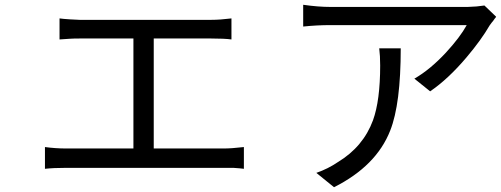

<svg xmlns="http://www.w3.org/2000/svg" viewBox="-20 -746 2095 803"><path d="M623 -125H917Q948 -125 1000 -131V-40Q987 -42 956 -44H256Q204 -44 168 -40V-131Q213 -125 256 -125H538V-585H313Q288 -585 273 -584Q245 -582 229 -581V-669Q242 -667 273 -665Q303 -663 313 -663H863Q900 -663 948 -669V-581Q919 -585 863 -585H623Z M1566 -544H1656Q1656 -311 1612 -200Q1554 -52 1377 37L1303 -23Q1352 -40 1393 -68Q1499 -132 1540 -243Q1570 -326 1570 -472Q1570 -513 1566 -544ZM2006 -723 2055 -676Q2053 -672 2049 -668L2042 -658Q2038 -654 2028 -640Q1992 -578 1931 -506Q1855 -416 1779 -364L1713 -417Q1779 -455 1845 -526Q1904 -590 1932 -641H1362Q1306 -641 1248 -635V-726Q1311 -717 1362 -717H1936Q1943 -717 1973 -719Q1982 -720 2006 -723Z"/></svg>

Font: Source Han Sans Regular
Style: Regular
Weight: 400
Designer: Ryoko NISHIZUKA  (kana & ideographs); Paul D. Hunt (Latin, Greek & Cyrillic); Wenlong ZHANG  (bopomofo); Sandoll Communi
Foundry: Adobe Systems Incorporated
Version: Version 1.00 January 18, 2024, initial release